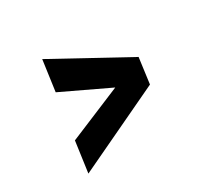

<svg xmlns="http://www.w3.org/2000/svg" viewBox="-112 -740 814 779"><g transform="rotate(-30 295.0 -350.0)"><path d="M96 -102 116 -246 365 -350 146 -454 166 -598 509 -410 493 -290Z"/></g></svg>

Font: Host Grotesk ExtraBold
Style: Italic
Weight: 800
Italic angle: -8°
Designer: Doğukan Karapınar
Foundry: Element Type
Version: Version 1.003; ttfautohint (v1.8.4.7-5d5b)